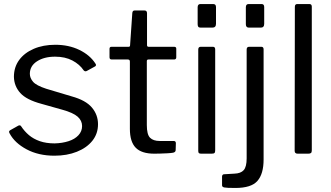

<svg xmlns="http://www.w3.org/2000/svg" viewBox="-20 -762 1643 952"><path d="M395 -413Q375 -443 339 -462Q303 -481 253 -481Q199 -481 163.5 -458Q128 -435 128 -396Q128 -375 144 -356.5Q160 -338 209 -322L336 -284Q405 -265 435.5 -229Q466 -193 466 -146Q466 -99 438 -64Q410 -29 361 -9.5Q312 10 250 10Q171 10 112 -21.5Q53 -53 28 -100Q25 -105 25 -109Q25 -113 30 -116L69 -138Q74 -141 78 -140.5Q82 -140 84 -137Q101 -111 123.5 -92Q146 -73 177.5 -62Q209 -51 251 -51Q289 -52 320 -62Q351 -72 369 -91.5Q387 -111 387 -137Q387 -164 365 -183.5Q343 -203 289 -218L186 -247Q111 -267 80.5 -301Q50 -335 49 -381Q49 -429 75 -464.5Q101 -500 147.5 -520Q194 -540 254 -540Q321 -540 373.5 -514.5Q426 -489 453 -447Q456 -443 456 -439.5Q456 -436 452 -433L410 -410Q406 -408 402.5 -408.5Q399 -409 395 -413Z M716 -467Q708 -467 708 -459V-142Q708 -95 724 -79Q740 -63 772 -63H841Q846 -63 849 -60.5Q852 -58 852 -52L851 -18Q851 -8 839 -5Q829 -3 810.5 -2Q792 -1 774.5 -0.5Q757 0 745 0Q682 0 653 -29.5Q624 -59 624 -123V-457Q624 -467 614 -467H534Q523 -467 523 -478V-520Q523 -530 533 -530H618Q625 -530 625 -538L636 -697Q637 -710 647 -710H697Q709 -710 709 -696V-538Q709 -530 717 -530H843Q854 -530 854 -521V-478Q854 -467 843 -467Z M1047 -17Q1047 -7 1043.5 -3.5Q1040 0 1029 0H978Q969 0 966 -3Q963 -6 963 -14V-516Q963 -530 975 -530H1036Q1047 -530 1047 -517ZM1051 -644Q1051 -625 1033 -625H975Q966 -625 963 -629.5Q960 -634 960 -642V-726Q960 -742 974 -742H1037Q1051 -742 1051 -727Z M1287 29Q1287 100 1256.5 135Q1226 170 1147 170Q1103 170 1092 167.5Q1081 165 1081 157V113Q1081 109 1083.5 105.5Q1086 102 1091 102L1142 99Q1174 98 1188.5 81.5Q1203 65 1203 23V-516Q1203 -530 1215 -530H1276Q1287 -530 1287 -517V29ZM1290 -644Q1290 -625 1273 -625H1214Q1199 -625 1199 -642V-726Q1199 -742 1213 -742H1277Q1290 -742 1290 -727Z M1526 -17Q1526 -7 1522 -3.5Q1518 0 1508 0H1456Q1441 0 1441 -14L1442 -728Q1442 -742 1454 -742H1514Q1526 -742 1526 -729Z"/></svg>

Font: Libre Franklin Thin
Style: Regular
Weight: 400
Version: Version 3.000